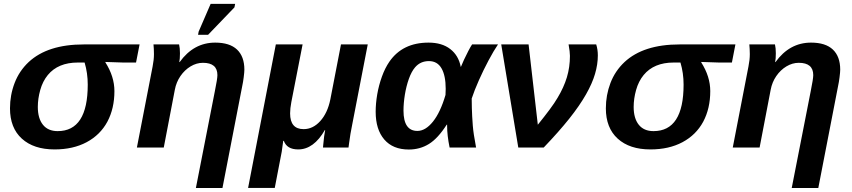

<svg xmlns="http://www.w3.org/2000/svg" viewBox="-20 -756 4368 984"><path d="M259.8 9.8Q152.8 9.8 92 -45.4Q31.2 -100.6 31.2 -200.7Q31.2 -268.6 54.9 -330.6Q78.6 -392.6 127 -438Q224.1 -528.3 409.2 -528.3H695.3L677.2 -435.5H611.8L520.5 -438.5L520 -436.5Q566.4 -363.8 566.4 -289.1Q566.4 -200.2 530.3 -132.3Q493.7 -64.5 424.1 -27.3Q354.5 9.8 259.8 9.8ZM275.4 -84Q429.7 -84 429.7 -322.3Q429.7 -381.3 413.6 -435.5H378.9Q277.8 -435.5 225.1 -371.6Q198.7 -339.4 186.3 -294.9Q173.8 -250.5 173.8 -208Q173.8 -149.4 200 -116.7Q226.1 -84 275.4 -84Z M1232.4 -398.9Q1232.4 -386.7 1229 -360.1Q1225.6 -333.5 1222.2 -318.8L1120.1 207.5H983.9L1081.5 -290.5Q1094.2 -352.5 1094.2 -371.1Q1094.2 -434.1 1020 -434.1Q987.3 -434.1 956.8 -415.8Q926.3 -397.5 904.8 -366.2Q883.3 -335 876 -295.9L819.3 0H681.6L762.2 -415.5Q769 -449.7 769 -478.5Q769 -493.2 768.3 -505.6Q767.6 -518.1 766.6 -528.3H897.9Q902.3 -510.3 902.3 -482.9Q902.3 -453.6 898.9 -438H900.9Q972.7 -537.6 1083 -537.6Q1157.2 -537.6 1194.8 -502Q1232.4 -466.3 1232.4 -398.9ZM1181.6 -718.3 1046.4 -577.6H995.1L998 -593.8L1059.6 -736.3H1185.1Z M1423.8 22Q1415 67.9 1406 114.3Q1397 160.6 1388.2 207H1251.5L1393.6 -528.3H1530.8L1473.1 -232.9Q1466.8 -199.7 1466.8 -174.8Q1466.8 -94.2 1536.1 -94.2Q1584 -94.2 1621.3 -135.5Q1658.7 -176.8 1672.9 -246.1L1727.5 -528.3H1864.7L1785.2 -118.2Q1780.3 -95.2 1776.1 -69.8Q1772 -44.4 1769.5 -25.1Q1767.1 -5.9 1766.1 0H1635.3L1636.7 -14.6Q1638.7 -37.6 1641.1 -56.2Q1643.6 -74.7 1646.5 -89.8H1645Q1587.9 9.8 1508.3 9.8Q1450.2 9.8 1434.6 -34.2H1431.6Q1429.7 -20.5 1427.7 -6.3Q1425.8 7.8 1423.8 22Z M2176.3 -537.6Q2245.1 -537.6 2287.6 -504.6Q2330.1 -471.7 2341.3 -413.6H2342.3Q2347.7 -427.7 2358.2 -450.2Q2368.7 -472.7 2380.1 -494.6Q2391.6 -516.6 2399.4 -528.3H2532.2Q2510.3 -496.1 2483.9 -446.5Q2457.5 -397 2434.3 -344.7Q2411.1 -292.5 2397.5 -251Q2397.5 -225.6 2398.2 -202.9Q2398.9 -180.2 2399.9 -160.2Q2401.4 -133.8 2403.1 -112.1Q2404.8 -90.3 2408.7 -64.7Q2412.6 -39.1 2419.9 0H2284.2Q2271.5 -62 2271.5 -109.9V-117.2H2269.5Q2224.1 -46.4 2178.2 -18.1Q2132.3 10.3 2075.2 10.3Q1993.7 10.3 1949.5 -41Q1905.3 -92.3 1905.3 -183.1Q1905.3 -225.6 1913.3 -272.5Q1921.4 -319.3 1937.3 -363.3Q1953.1 -407.2 1975.6 -439.9Q2043 -537.6 2176.3 -537.6ZM2178.2 -442.9Q2134.8 -442.9 2107.4 -411.1Q2088.9 -389.6 2075.4 -351.8Q2062 -314 2054.9 -270.5Q2047.9 -227.1 2047.9 -189Q2047.9 -85 2119.1 -85Q2160.6 -85 2199 -132.8Q2237.3 -180.7 2263.2 -269.5L2264.2 -300.8Q2264.2 -368.7 2242.7 -405.8Q2221.2 -442.9 2178.2 -442.9Z M2736.3 -116.7Q2771 -159.7 2796.6 -194.1Q2822.3 -228.5 2837.9 -255.4Q2869.6 -308.1 2885.3 -359.9Q2900.9 -411.6 2900.9 -469.7Q2900.9 -489.7 2894 -528.3H3035.6Q3043.9 -502 3043.9 -472.2Q3043.9 -426.3 3029.5 -377.2Q3015.1 -328.1 2983.4 -272.5Q2950.7 -214.8 2897.5 -147.9Q2844.2 -81.1 2766.6 0H2636.2L2548.8 -528.3H2689Z M3313.5 9.8Q3206.5 9.8 3145.8 -45.4Q3085 -100.6 3085 -200.7Q3085 -268.6 3108.6 -330.6Q3132.3 -392.6 3180.7 -438Q3277.8 -528.3 3462.9 -528.3H3749L3731 -435.5H3665.5L3574.2 -438.5L3573.7 -436.5Q3620.1 -363.8 3620.1 -289.1Q3620.1 -200.2 3584 -132.3Q3547.4 -64.5 3477.8 -27.3Q3408.2 9.8 3313.5 9.8ZM3329.1 -84Q3483.4 -84 3483.4 -322.3Q3483.4 -381.3 3467.3 -435.5H3432.6Q3331.5 -435.5 3278.8 -371.6Q3252.4 -339.4 3240 -294.9Q3227.5 -250.5 3227.5 -208Q3227.5 -149.4 3253.7 -116.7Q3279.8 -84 3329.1 -84Z M4286.1 -398.9Q4286.1 -386.7 4282.7 -360.1Q4279.3 -333.5 4275.9 -318.8L4173.8 207.5H4037.6L4135.3 -290.5Q4147.9 -352.5 4147.9 -371.1Q4147.9 -434.1 4073.7 -434.1Q4041 -434.1 4010.5 -415.8Q3980 -397.5 3958.5 -366.2Q3937 -335 3929.7 -295.9L3873 0H3735.4L3815.9 -415.5Q3822.8 -449.7 3822.8 -478.5Q3822.8 -493.2 3822 -505.6Q3821.3 -518.1 3820.3 -528.3H3951.7Q3956.1 -510.3 3956.1 -482.9Q3956.1 -453.6 3952.6 -438H3954.6Q4026.4 -537.6 4136.7 -537.6Q4210.9 -537.6 4248.5 -502Q4286.1 -466.3 4286.1 -398.9Z"/></svg>

Font: Arimo
Style: Bold Italic
Weight: 700
Italic angle: -12°
Designer: Steve Matteson
Foundry: Monotype Imaging Inc.
Version: Version 1.33